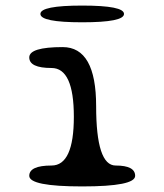

<svg xmlns="http://www.w3.org/2000/svg" viewBox="-20 -669 590 689"><path d="M395 -75Q465 -75 465 -38Q465 0 275 0Q85 0 85 -38Q85 -75 165 -75Q245 -75 245 -250Q245 -425 165 -425Q85 -425 85 -463Q85 -500 205 -500Q325 -500 325 -288Q325 -75 395 -75ZM275 -649Q425 -649 425 -619Q425 -589 275 -589Q125 -589 125 -619Q125 -649 275 -649Z"/></svg>

Font: Syne Mono
Style: Regular
Weight: 400
Monospace: yes
Designer: Lucas Descroix
Foundry: Bonjour Monde
Version: Version 2.000; ttfautohint (v1.8.3)